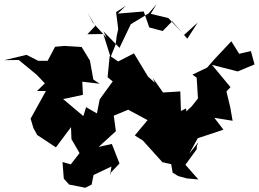

<svg xmlns="http://www.w3.org/2000/svg" viewBox="-90 -810 1217 903"><path d="M433 0 472 -41 436 -133 374 -119 455 -193 445 -266 513 -294 604 -245 544 -173 564 -160 581 -150 674 -47 715 -38 722 2 748 18 788 29 843 34 782 -35 835 -108 836 -124 843 -141 800 -87 840 -160 961 -200 918 -256 1004 -242 993 -305 975 -380 994 -400 907 -505 1028 -474 1107 -507 1090 -570 1035 -557 998 -616 919 -532 884 -492 815 -459 835 -445 841 -347 811 -309 784 -284 781 -258 774 -194 791 -245 785 -300 761 -288 758 -380 677 -375 628 -444 638 -421 606 -450 540 -559 466 -521 426 -548 416 -447 440 -427 379 -343 364 -268 417 -247 315 -306 302 -264 207 -344 300 -364 297 -426 379 -416 349 -436 333 -525 294 -589 213 -594 169 -590 134 -524H90L35 -552L-70 -527L-2 -528L83 -458L121 -418L84 -382H126L54 -252L67 -208L85 -175L173 -117L244 -212L246 -156L284 -90L243 -37L204 -48L210 30L235 58L311 73L341 58L350 13L434 -27L428 15ZM321 -649 396 -650 430 -541 454 -601 459 -642 466 -673 456 -753 502 -783 464 -746 586 -756 612 -681 675 -664 720 -710 791 -628 840 -704 776 -646 702 -725 619 -745 646 -790 609 -747 525 -696 472 -585 396 -663 412 -632 347 -703 321 -752 358 -688Z"/></svg>

Font: Hussar Lance
Style: Regular
Weight: 700
Foundry: Cannot Into Space Fonts, PlusOne Fonts
Version: Version 2.27